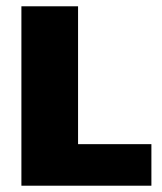

<svg xmlns="http://www.w3.org/2000/svg" viewBox="-20 -590 516 610"><path d="M48 0H461V-132H228V-570H48Z"/></svg>

Font: FilmFarsi_V5 Display
Style: Regular
Weight: 400
Designer: Borna Izadpanah
Foundry: Borna Izadpanah
Version: Version 1.000;PS 001.000;hotconv 1.0.88;makeotf.lib2.5.64775